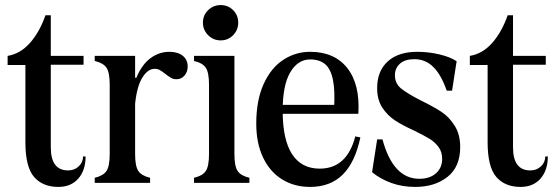

<svg xmlns="http://www.w3.org/2000/svg" viewBox="-20 -720 2196 756"><path d="M80 -160V-464H10V-500Q60 -508 98 -551Q136 -594 159 -660H180V-140Q180 -49 248 -49Q273 -49 290 -65Q307 -81 307 -104H317Q317 -49 288 -16.5Q259 16 210 16Q148 16 114 -23.5Q80 -63 80 -160ZM115 -500H309V-465H115Z M490 -414H517Q538 -465 572 -490.5Q606 -516 647 -516Q680 -516 699.5 -500.5Q719 -485 719 -458Q719 -437 706.5 -422.5Q694 -408 675 -408Q663 -408 654 -413Q645 -418 631 -429Q617 -440 608.5 -444.5Q600 -449 589 -449Q562 -449 540.5 -414.5Q519 -380 512 -311H490ZM353 0V-20Q387 -28 399.5 -47Q412 -66 412 -114V-386Q412 -434 399.5 -453Q387 -472 353 -480V-500H426H512V-114Q512 -66 524.5 -47Q537 -28 571 -20V0H498H426Z M744 0V-20Q778 -28 790.5 -47Q803 -66 803 -114V-386Q803 -434 790.5 -453Q778 -472 744 -480V-500H817H903V-114Q903 -66 915.5 -47Q928 -28 962 -20V0H889H817ZM779 -631Q779 -660 799.5 -680Q820 -700 849 -700Q878 -700 898 -680Q918 -660 918 -631Q918 -602 898 -581.5Q878 -561 849 -561Q820 -561 799.5 -581.5Q779 -602 779 -631Z M989 -233Q989 -325 1018 -389Q1047 -453 1095.5 -484.5Q1144 -516 1201 -516Q1297 -516 1347.5 -452Q1398 -388 1391 -272H1061V-307H1320L1295 -287Q1300 -362 1291 -405.5Q1282 -449 1260 -467.5Q1238 -486 1201 -486Q1153 -486 1123 -435.5Q1093 -385 1093 -284Q1093 -170 1130 -113Q1167 -56 1239 -56Q1346 -56 1379 -183L1399 -179Q1378 -80 1329 -32Q1280 16 1201 16Q1139 16 1091 -13.5Q1043 -43 1016 -99.5Q989 -156 989 -233Z M1445 -42 1465 -171H1486Q1528 -16 1631 -16Q1672 -16 1696.5 -37.5Q1721 -59 1721 -95Q1721 -122 1706.5 -141.5Q1692 -161 1670.5 -174Q1649 -187 1610 -206Q1564 -227 1535 -246Q1506 -265 1485.5 -296Q1465 -327 1465 -373Q1465 -440 1506.5 -478Q1548 -516 1623 -516Q1667 -516 1709.5 -506Q1752 -496 1778 -479L1760 -363H1739Q1717 -426 1686 -456.5Q1655 -487 1612 -487Q1574 -487 1554.5 -469Q1535 -451 1535 -424Q1535 -391 1560 -371Q1585 -351 1638 -324Q1687 -300 1717.5 -280Q1748 -260 1770 -225.5Q1792 -191 1792 -141Q1792 -63 1742 -23.5Q1692 16 1615 16Q1564 16 1521 0.5Q1478 -15 1445 -42Z M1900 -160V-464H1830V-500Q1880 -508 1918 -551Q1956 -594 1979 -660H2000V-140Q2000 -49 2068 -49Q2093 -49 2110 -65Q2127 -81 2127 -104H2137Q2137 -49 2108 -16.5Q2079 16 2030 16Q1968 16 1934 -23.5Q1900 -63 1900 -160ZM1935 -500H2129V-465H1935Z"/></svg>

Font: RL Madena Variable
Style: Regular
Weight: 400
Designer: I Kadek Wantara Putra
Foundry: Roughlines ID
Version: Version 1.000;Glyphs 3.1.2 (3151)